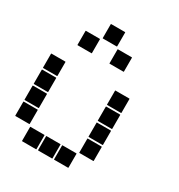

<svg xmlns="http://www.w3.org/2000/svg" viewBox="-185 -919 969 1039"><g transform="rotate(30 300.0 -400.0)"><path d="M207 -795H293Q295 -795 295 -793V-707Q295 -705 293 -705H207Q205 -705 205 -707V-793Q205 -795 207 -795ZM307 -695H393Q395 -695 395 -693V-607Q395 -605 393 -605H307Q305 -605 305 -607V-693Q305 -695 307 -695ZM107 -695H193Q195 -695 195 -693V-607Q195 -605 193 -605H107Q105 -605 105 -607V-693Q105 -695 107 -695ZM407 -495H493Q495 -495 495 -493V-407Q495 -405 493 -405H407Q405 -405 405 -407V-493Q405 -495 407 -495ZM7 -495H93Q95 -495 95 -493V-407Q95 -405 93 -405H7Q5 -405 5 -407V-493Q5 -495 7 -495ZM407 -395H493Q495 -395 495 -393V-307Q495 -305 493 -305H407Q405 -305 405 -307V-393Q405 -395 407 -395ZM7 -395H93Q95 -395 95 -393V-307Q95 -305 93 -305H7Q5 -305 5 -307V-393Q5 -395 7 -395ZM407 -295H493Q495 -295 495 -293V-207Q495 -205 493 -205H407Q405 -205 405 -207V-293Q405 -295 407 -295ZM7 -295H93Q95 -295 95 -293V-207Q95 -205 93 -205H7Q5 -205 5 -207V-293Q5 -295 7 -295ZM407 -195H493Q495 -195 495 -193V-107Q495 -105 493 -105H407Q405 -105 405 -107V-193Q405 -195 407 -195ZM7 -195H93Q95 -195 95 -193V-107Q95 -105 93 -105H7Q5 -105 5 -107V-193Q5 -195 7 -195ZM307 -95H393Q395 -95 395 -93V-7Q395 -5 393 -5H307Q305 -5 305 -7V-93Q305 -95 307 -95ZM207 -95H293Q295 -95 295 -93V-7Q295 -5 293 -5H207Q205 -5 205 -7V-93Q205 -95 207 -95ZM107 -95H193Q195 -95 195 -93V-7Q195 -5 193 -5H107Q105 -5 105 -7V-93Q105 -95 107 -95Z"/></g></svg>

Font: Pixel Panel Black
Style: Regular
Weight: 900
Monospace: yes
Designer: Óliver Lalan
Foundry: Óliver Lalan
Version: Version 1.000; ttfautohint (v1.8.4.7-5d5b-dirty);gftools[0.9